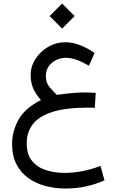

<svg xmlns="http://www.w3.org/2000/svg" viewBox="-20 -728 659 1085"><path d="M331.1 -708 401.9 -637.2 331.1 -566.4 260.3 -637.2ZM521 -203.1 515.6 -118.7Q499 -119.6 491 -119.6Q482.9 -119.6 474.6 -119.6Q352.1 -119.6 276.1 -95.5Q200.2 -71.3 165.5 -26.1Q130.9 19 130.9 81.5Q130.9 144.5 160.9 181.2Q190.9 217.8 239.7 233.4Q288.6 249 344.7 249Q398.4 249 452.1 237.8Q505.9 226.6 547.9 209.5L570.3 291Q467.8 337.4 351.1 337.4Q292 337.4 237.8 323.2Q183.6 309.1 140.9 278.8Q98.1 248.5 73.2 200.7Q48.3 152.8 48.3 85.4Q48.3 14.2 84.7 -51.5Q121.1 -117.2 211.4 -162.6Q179.2 -198.7 166.3 -231.9Q153.3 -265.1 153.3 -303.7Q153.3 -353 180.7 -395.3Q208 -437.5 252.7 -463.4Q297.4 -489.3 348.6 -489.3Q425.8 -489.3 514.6 -428.7L482.4 -356.4Q406.2 -401.4 353.5 -401.4Q308.1 -401.4 273.7 -373.3Q239.3 -345.2 239.3 -296.9Q239.3 -259.8 260.5 -235.1Q281.7 -210.4 301.3 -191.9Q351.1 -198.7 387.7 -202.1Q424.3 -205.6 462.4 -205.6Q479.5 -205.6 490 -204.8Q500.5 -204.1 521 -203.1Z"/></svg>

Font: Vazirmatn UI FD
Style: Regular
Weight: 400
Designer: Saber Rastikerdar
Foundry: Saber Rastikerdar
Version: Version 33.003